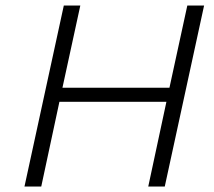

<svg xmlns="http://www.w3.org/2000/svg" viewBox="-20 -678 778 698"><path d="M722 -658 579 0H519L585 -308H196L130 0H69L212 -658H272L207 -359H596L661 -658Z"/></svg>

Font: Ysabeau Semilight
Style: Italic
Weight: 300
Italic angle: -12°
Designer: Christian Thalmann (Catharsis Fonts)
Version: Version 0.003